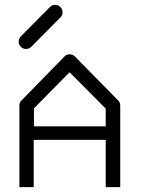

<svg xmlns="http://www.w3.org/2000/svg" viewBox="-20 -821 580 792"><path d="M119 -244V-49H60V-387Q60 -398 69 -407L246 -588Q253.5 -597 266 -597Q280 -597 289 -588L468 -406Q476 -398 476 -385V-49H416V-244ZM120 -300H416V-373L267 -523L120 -374ZM57 -649Q57 -662 66 -671L186 -792Q195 -801 207 -801Q220 -801 229 -792Q238 -783 238 -770Q238 -758 229 -749L109 -628Q100 -619 87 -619Q75 -619 66 -628Q57 -637 57 -649Z"/></svg>

Font: 3270 Nerd Font
Style: Regular
Weight: 400
Monospace: yes
Version: Version 3.0.1;Nerd Fonts 3.3.0